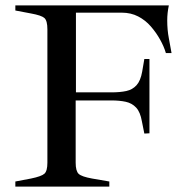

<svg xmlns="http://www.w3.org/2000/svg" viewBox="-20 -693 685 713"><path d="M37 0V-19L95 -30Q134 -38 145 -48Q156 -58 156 -89V-584Q156 -616 145 -626Q134 -636 95 -643L37 -654V-673H607Q604 -659 602.5 -645Q601 -631 601 -617Q601 -582 607 -551Q613 -520 617 -496H596Q589 -520 574.5 -546Q560 -572 540 -595Q520 -618 493 -632Q466 -646 432 -646H262V-350H394Q426 -350 449 -355Q472 -360 487 -376.5Q502 -393 508 -427L516 -474H535V-198L516 -197L507 -242Q501 -277 485.5 -293.5Q470 -310 447 -315Q424 -320 394 -320H261V-89Q261 -58 272 -47.5Q283 -37 322 -30L386 -19V0Z"/></svg>

Font: Ibarra Real Nova Medium
Style: Regular
Weight: 500
Designer: Jose Maria Ribagorda & Octavio Pardo
Foundry: Jose Maria Ribagorda
Version: Version 2.000